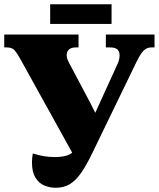

<svg xmlns="http://www.w3.org/2000/svg" viewBox="-20 -877 750 907"><path d="M244 10Q214 10 188.5 -1Q163 -12 147 -38.5Q131 -65 131 -110Q131 -120 132 -130.5Q133 -141 135 -152Q188 -135 238 -135Q267 -135 289 -140.5Q311 -146 321 -156L75 -600Q60 -627 48.5 -640Q37 -653 11 -653H0V-714H351V-653H339Q316 -653 305.5 -643Q295 -633 295 -616Q295 -606 298.5 -597Q302 -588 309 -575L407 -390Q419 -367 430 -344Q440 -366 451 -390L533 -570Q540 -584 542.5 -595.5Q545 -607 545 -616Q545 -633 535 -643Q525 -653 499 -653H480V-714H710V-653H695Q674 -653 659 -638.5Q644 -624 624 -583L418 -158Q388 -95 362 -58.5Q336 -22 308 -6Q280 10 244 10ZM217 -764V-857H507V-764Z"/></svg>

Font: Noto Serif Black
Style: Regular
Weight: 900
Designer: Monotype Design Team
Foundry: Monotype Imaging Inc.
Version: Version 2.014; ttfautohint (v1.8.4.7-5d5b)